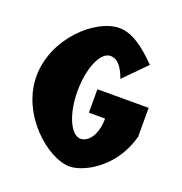

<svg xmlns="http://www.w3.org/2000/svg" viewBox="-149 -970 1058 1115"><g transform="rotate(20 380.0 -412.5)"><path d="M717.7 -462H401V-317H501.2C501.2 -216 454.2 -158 406.8 -158C345.6 -158 296 -272 296 -412C296 -555 345.6 -670 406.8 -670C445.3 -670 478.5 -641 505.8 -564L639 -699C553.7 -786 477.4 -840 401 -840C254.8 -840 42.3 -649 42.3 -412C42.3 -176 267.3 15 401 15C486.4 15 661.5 -74 717.7 -283Z"/></g></svg>

Font: Blink
Style: Wide
Weight: 400
Designer: Mew Too
Foundry: Cannot Into Space Fonts
Version: Version 001.000